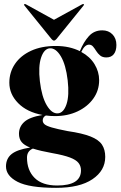

<svg xmlns="http://www.w3.org/2000/svg" viewBox="-20 -680 594 946"><path d="M314 -34Q386 -23.5 426.2 -7.5Q466.5 8.5 482.5 32.8Q498.5 57 498.5 93Q498.5 160.5 435.5 203Q372.5 245.5 256.5 245.5Q124 245.5 66.8 216Q9.5 186.5 9.5 140Q9.5 101.5 37 79.2Q64.5 57 128.5 47Q99 35.5 86.2 19.5Q73.5 3.5 73.5 -21Q73.5 -55.5 99.5 -79.2Q125.5 -103 189.5 -113.5Q113 -127.5 69.5 -171.8Q26 -216 26 -272.5Q26 -324 53.8 -365Q81.5 -406 133 -429.8Q184.5 -453.5 255 -453.5Q290 -453.5 319.8 -446.8Q349.5 -440 373.5 -428Q392 -473.5 418 -502Q444 -530.5 484 -530.5Q515 -530.5 534.2 -510.5Q553.5 -490.5 553.5 -458.5Q553.5 -429.5 540.8 -413.2Q528 -397 504 -397Q485 -397 473.5 -406.5Q462 -416 454.2 -428.5Q446.5 -441 438.5 -450.5Q430.5 -460 418.5 -460Q397 -460 380.5 -424Q423 -401 445.8 -363.8Q468.5 -326.5 468.5 -285Q468.5 -234.5 440 -194.5Q411.5 -154.5 362.2 -131.2Q313 -108 251 -108Q227.5 -108 206 -111Q190.5 -103 190.5 -86.5Q190.5 -75.5 199.8 -67.5Q209 -59.5 235.5 -51.8Q262 -44 314 -34ZM225 -442Q197 -439.5 182.5 -396.2Q168 -353 176.5 -279.5Q185.5 -203 210.5 -161Q235.5 -119 265.5 -121.5Q293.5 -124 307.8 -166.8Q322 -209.5 313.5 -284Q304.5 -361 279.8 -402.5Q255 -444 225 -442ZM113 96.5Q113 159 150.5 196.5Q188 234 261.5 234Q379 234 379 159.5Q379 138.5 367 123Q355 107.5 324.5 96Q294 84.5 238 74.5Q208 69 184.2 63.5Q160.5 58 142 52Q113 64.5 113 96.5ZM258 -487.5Q251.5 -480 246 -480Q240.5 -480 234 -487.5L100.5 -652.5Q97 -656.5 100 -659.5Q102 -661.5 108 -658.5L246 -582.5L384.5 -658.5Q390.5 -661.5 392 -659.5Q395.5 -657 391.5 -652.5Z"/></svg>

Font: Fraunces 144pt S000
Style: Bold
Weight: 700
Version: Version 1.000; ttfautohint (v1.8.3)